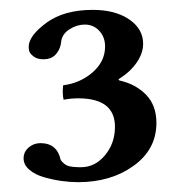

<svg xmlns="http://www.w3.org/2000/svg" viewBox="-20 -728 367 389"><path d="M192.9 -633.8Q192.9 -652.8 181.2 -665.5Q169.4 -678.2 151.9 -678.2Q135.7 -678.2 120.8 -668.7Q106 -659.2 104 -644Q103 -629.9 94 -618.9Q85 -607.9 67.9 -607.9Q55.2 -607.9 47.9 -613.8Q40.5 -619.6 39.3 -624.3Q38.1 -628.9 38.1 -632.8Q38.1 -655.3 73.7 -681.6Q109.4 -708 168 -708Q213.4 -708 241.7 -688.7Q270 -669.4 270 -639.2Q270 -620.6 257.3 -601.8Q244.6 -583 222.2 -568.8Q218.3 -566.9 222.2 -564.9Q254.9 -557.6 275.9 -536.1Q296.9 -514.6 296.9 -479Q296.9 -425.3 250.7 -392.1Q204.6 -358.9 138.2 -358.9Q122.6 -358.9 105 -361.3Q87.4 -363.8 69.3 -368.9Q51.3 -374 39.6 -384Q27.8 -394 27.8 -407.2Q27.8 -420.4 38.1 -429.2Q48.3 -438 62 -438Q95.7 -438 103 -403.8Q109.9 -394.5 118.2 -391.8Q126.5 -389.2 144 -389.2Q172.4 -389.2 192.6 -413.3Q212.9 -437.5 212.9 -471.2Q212.9 -528.8 138.2 -528.8Q123.5 -528.8 108.9 -525.9Q106 -538.1 107.9 -555.2Q142.6 -559.6 167.7 -581.5Q192.9 -603.5 192.9 -633.8Z"/></svg>

Font: Common Serif SemiBold
Style: Regular
Weight: 600
Designer: Philipp H. Poll, Khaled Hosny
Foundry: Stefan Peev, Context Ltd.
Version: Version 1.026